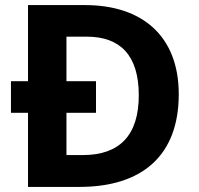

<svg xmlns="http://www.w3.org/2000/svg" viewBox="-20 -734 780 754"><path d="M314 -714H90V-415H23V-291H90V0H292C538 0 682 -123 682 -364C682 -593 538 -714 314 -714ZM321 -590C451 -590 525 -518 525 -360C525 -204 451 -125 305 -125H241V-291H357V-415H241V-590Z"/></svg>

Font: Noto Sans Lisu
Style: Bold
Weight: 700
Designer: Monotype Design Team. David Williams.
Foundry: Monotype Imaging Inc.
Version: Version 2.102